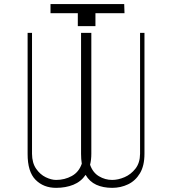

<svg xmlns="http://www.w3.org/2000/svg" viewBox="-20 -899 832 929"><path d="M657.7 -740.1H679V-154.8Q679 -96.9 657.1 -60.5Q635.3 -24.1 599.6 -7.1Q563.9 9.9 522.7 9.9Q478.7 9.9 445.8 -5.1Q413 -20.2 394.2 -52.9Q372.2 -20.2 335 -5.1Q297.9 9.9 251.4 9.9Q190.7 9.9 152 -29.1Q113.3 -68.2 113.6 -154.8V-740.1H134.9V-154.8Q135.3 -110.8 154.7 -82.7Q174 -54.7 201.2 -41.5Q228.3 -28.4 251.4 -28.4Q293 -28.4 327.4 -47.4Q361.9 -66.4 375.7 -106.9Q372.2 -128.9 372.2 -154.8V-740.1H421.9V-154.8Q421.9 -126.1 415.8 -101.9Q429 -63.9 458.8 -46.2Q488.6 -28.4 522.7 -28.4Q551.5 -28.4 582.6 -41.7Q613.6 -55 635.5 -83.1Q657.3 -111.2 657.7 -154.8ZM356.5 -835.2H224.4V-879.3H581L582.4 -835.2H441.8V-772.7H356.5Z"/></svg>

Font: Inter Thin BETA
Style: Regular
Weight: 100
Designer: Rasmus Andersson
Foundry: rsms
Version: Version 3.011;git-f93a4a705